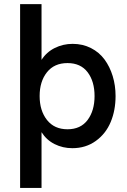

<svg xmlns="http://www.w3.org/2000/svg" viewBox="-20 -710 618 932"><path d="M332.5 -497.1Q381.3 -497.1 421.4 -476.8Q461.4 -456.5 487.3 -421.4Q513.2 -386.2 527.1 -340.6Q541 -294.9 541 -243.7Q541 -174.3 517.3 -117.7Q493.7 -61 445.1 -25.9Q396.5 9.3 331.1 9.3Q284.7 9.3 245.1 -10.5Q205.6 -30.3 181.6 -68.4V202.1H77.6V-689.9H181.6V-419.4Q205.6 -457 245.8 -477.1Q286.1 -497.1 332.5 -497.1ZM307.6 -403.8Q243.2 -403.8 207.8 -359.1Q172.4 -314.5 172.4 -243.7Q172.4 -172.9 208 -127.7Q243.7 -82.5 307.6 -82.5Q371.6 -82.5 405.3 -127.7Q439 -172.9 439 -243.7Q439 -314.9 405.3 -359.4Q371.6 -403.8 307.6 -403.8Z"/></svg>

Font: HK Grotesk SemiBold Legacy
Style: Regular
Weight: 600
Designer: Alfredo Marco Pradil
Foundry: Hanken Design Co.
Version: Version 2.022;PS 002.022;hotconv 1.0.88;makeotf.lib2.5.64775